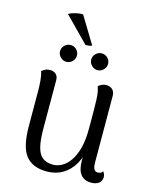

<svg xmlns="http://www.w3.org/2000/svg" viewBox="-128 -940 821 1037"><g transform="rotate(15 283.0 -421.5)"><path d="M428.2 -520.8Q447.7 -520.8 460.7 -508.3Q473.8 -495.9 473.8 -472.9L474.8 -103.4Q474.8 -75.4 481.5 -63.9Q488.3 -52.5 502.9 -52.5Q508.5 -52.5 516.5 -55Q524.5 -57.5 529.5 -67.2Q540.8 -52.1 540.8 -36Q540.8 -15.8 525.2 -3Q509.6 9.7 481.5 9.7Q443.1 9.7 423.2 -15.8Q403.2 -41.4 403.2 -92.4V-162.7L418.1 -180.8Q412.2 -120.3 387.8 -77Q363.3 -33.7 324.2 -10.2Q285 13.4 234.8 13.4Q155.4 13.4 117.2 -34Q79 -81.3 78.5 -197.3L77.9 -395.3Q77.9 -422.1 75.5 -451.3Q73.1 -480.5 65.5 -502.6Q73.5 -509.3 84.5 -515Q95.4 -520.8 111.6 -520.8Q131.6 -520.8 144.4 -509.3Q157.2 -497.8 157.2 -476.2L157.8 -206.9Q157.8 -143.6 167.3 -104.7Q176.8 -65.7 198.9 -48.2Q220.9 -30.8 258.2 -30.8Q282.2 -30.8 306.2 -43.7Q330.1 -56.5 350.6 -84.7Q371.1 -112.8 383.5 -158.2Q395.8 -203.5 395.8 -268.5Q395.8 -328.9 395.6 -367.8Q395.4 -406.8 394.2 -431.6Q393 -456.5 390.1 -472.5Q387.2 -488.5 382 -503.1Q387.8 -508.4 399.4 -514.6Q411 -520.8 428.2 -520.8ZM183.8 -586.1Q164.8 -586.1 150.7 -600.3Q136.5 -614.5 136.5 -633Q136.5 -652.5 150.7 -666.2Q164.8 -679.9 183.8 -679.9Q203.4 -679.9 217.1 -666.2Q230.8 -652.5 230.8 -633Q230.8 -614.5 217.1 -600.3Q203.4 -586.1 183.8 -586.1ZM357.7 -586.1Q339.2 -586.1 325 -600.3Q310.8 -614.5 310.8 -633Q310.8 -652.5 325 -666.2Q339.2 -679.9 357.7 -679.9Q377.2 -679.9 391.2 -666.2Q405.1 -652.5 405.1 -633Q405.1 -614.5 391.2 -600.3Q377.2 -586.1 357.7 -586.1ZM126.1 -837.9Q132.6 -842.9 146.5 -847.5Q160.4 -852.1 176.9 -855.2Q193.5 -858.3 205.7 -856.9L296.2 -707.7Q292.9 -703.7 280.9 -702.2Q268.8 -700.8 260.6 -700.8Z"/></g></svg>

Font: Arima Thin
Style: Regular
Weight: 100
Designer: Joana Correia and Natanael Gama
Foundry: NDISCOVER
Version: Version 1.101;gftools[0.9.23]